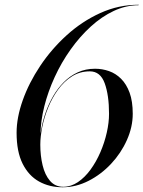

<svg xmlns="http://www.w3.org/2000/svg" viewBox="-20 -780 605 810"><path d="M244 10Q188.5 10 144.8 -14.2Q101 -38.5 75.5 -89.2Q50 -140 50 -220Q50 -284 76 -357.2Q102 -430.5 149.5 -501.8Q197 -573 261.5 -631.5Q326 -690 403 -725Q480 -760 565 -760V-758Q511.5 -758 460.2 -734Q409 -710 362.8 -667.8Q316.5 -625.5 277.8 -571Q239 -516.5 210.8 -455Q182.5 -393.5 166.8 -330.8Q151 -268 151 -210L150 -170Q150 -123 159.8 -82.5Q169.5 -42 191 -17Q212.5 8 247 8Q279.5 8 308.8 -11.8Q338 -31.5 362 -64.5Q386 -97.5 403.5 -138Q421 -178.5 430.5 -220.8Q440 -263 440 -300Q440 -378 421.8 -428.5Q403.5 -479 359 -479Q317 -479 283.5 -457.8Q250 -436.5 225 -402Q200 -367.5 183.2 -326.2Q166.5 -285 158.2 -244Q150 -203 150 -170H148Q148 -199.5 154 -234.2Q160 -269 172.5 -305Q185 -341 204 -374Q223 -407 249 -433.2Q275 -459.5 308 -474.8Q341 -490 381 -490Q411.5 -490 440 -480Q468.5 -470 491 -447.5Q513.5 -425 526.8 -388.8Q540 -352.5 540 -300Q540 -244 515.2 -188.8Q490.5 -133.5 448.5 -88.8Q406.5 -44 353.5 -17Q300.5 10 244 10Z"/></svg>

Font: Bodoni Moda 96pt
Style: Italic
Weight: 400
Italic angle: -13°
Version: Version 2.004